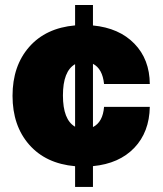

<svg xmlns="http://www.w3.org/2000/svg" viewBox="-20 -652 647 763"><path d="M278.4 90.9V8.5Q161.9 -1.8 95.9 -77.2Q29.8 -152.7 29.8 -271.3Q29.8 -389.9 95.9 -465.4Q161.9 -540.8 278.4 -551.1V-632.1H349.4V-550.8Q453.5 -540.8 514 -478.5Q574.6 -416.2 575.3 -318.2H393.5Q387.4 -378.9 349.4 -398.4V-147Q388.8 -166.9 393.5 -227.3H575.3Q573.5 -127.1 513.7 -64.5Q453.8 -1.8 349.4 8.2V90.9ZM278.4 -148.4V-397Q230.1 -369.3 230.1 -272.7Q230.1 -176.1 278.4 -148.4Z"/></svg>

Font: Karasuma Gothic
Style: Black
Weight: 900
Designer: Rasmus Andersson / Ryoko Nishizuka
Foundry: Genbu
Version: Version 1.00